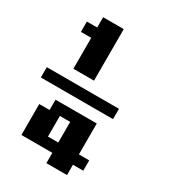

<svg xmlns="http://www.w3.org/2000/svg" viewBox="-197 -786 894 1008"><g transform="rotate(30 250.0 -282.0)"><path d="M0 -312.5H437.5V-250H0ZM62.5 -625H125V-687.5H250V-375H125V-562.5H62.5ZM62.5 -125H125V-187.5H375V0H437.5V62.5H375V125H250V62.5H62.5ZM187.5 -125V0H250V-125Z"/></g></svg>

Font: NeoDunggeunmo
Style: Regular
Weight: 400
Monospace: yes
Version: Version 1.600